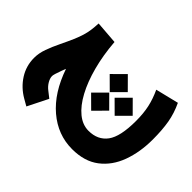

<svg xmlns="http://www.w3.org/2000/svg" viewBox="-217 -619 1092 1092"><g transform="rotate(-45 329.0 -73.0)"><path d="M399.9 -33.3 472.4 -106.3 545.3 -33.3 472.4 39.2ZM250.4 -33.3 323 -106.3 395.9 -33.3 323 39.2ZM324.3 81.8 396.8 8.9 469.7 81.8 396.8 154.3ZM317.4 -302.7Q311 -305.2 304.7 -307.9Q298.3 -310.5 292.5 -312.5Q245.1 -330.1 232.9 -330.1Q214.8 -330.1 194.1 -317.9Q173.3 -305.7 158.2 -285.6L129.9 -249.5L6.8 -311L29.8 -351.1Q62.5 -407.7 115.7 -441.7Q168.9 -475.6 233.4 -475.6Q271 -475.6 310.5 -461.4Q350.1 -447.3 394 -425.8Q438.5 -404.3 469.7 -390.9Q501 -377.4 526.1 -369.9Q551.3 -362.3 575.9 -358.9Q600.6 -355.5 631.3 -354L620.6 -215.8Q521 -208 436.8 -185.5Q352.5 -163.1 290 -129.4Q227.5 -95.7 193.1 -53.5Q158.7 -11.2 158.7 36.6Q158.7 110.8 211.2 149.7Q263.7 188.5 389.6 188.5Q450.2 188.5 498.3 178Q546.4 167.5 596.7 144L630.9 283.7Q574.7 310.5 516.8 320.6Q459 330.6 382.8 330.6Q280.8 330.6 198.2 300.3Q115.7 270 67.4 206.8Q19 143.6 19 44.4Q19 -70.8 96.9 -162.4Q174.8 -253.9 317.4 -302.7Z"/></g></svg>

Font: Vazir Black WOL-UI
Style: Black-WOL-UI
Weight: 900
Designer: Saber Rastikerdar
Foundry: Saber Rastikerdar
Version: Version 30.0.0